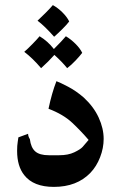

<svg xmlns="http://www.w3.org/2000/svg" viewBox="-20 -723 480 752"><path d="M334 -46Q281 9 191 9Q111 9 75 -37Q47 -72 47 -132Q47 -153 49.5 -168Q52 -183 52 -185L90 -199Q90 -189 97 -178Q101 -145 118 -130Q135 -115 171 -115H212Q247 -115 271 -126.5Q295 -138 303.5 -147.5Q312 -157 327 -175Q298 -209 263 -242Q228 -275 170 -297Q183 -359 201 -405Q215 -400 246.5 -383.5Q278 -367 308 -341Q347 -305 366.5 -262.5Q386 -220 386 -179Q386 -143 372 -107Q358 -71 334 -46ZM127 -642Q142 -656 159 -673Q176 -690 187 -703Q207 -692 225 -674Q243 -656 251 -639Q243 -628 225 -610Q207 -592 192 -579Q156 -620 127 -642ZM302 -516Q293 -504 276 -486Q259 -468 243 -456Q225 -479 193 -508Q170 -482 141 -456Q108 -495 75 -520Q88 -531 107.5 -551Q127 -571 135 -581Q167 -562 191 -531Q224 -564 238 -581Q258 -569 276 -551Q294 -533 302 -516Z"/></svg>

Font: Mirza SemiBold
Style: Regular
Weight: 600
Designer: Arabic design by Kourosh Beigpour, Latin design by Eduardo Tunni, engineering by Lasse Fister
Version: Version 1.0010g